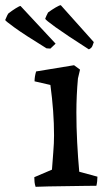

<svg xmlns="http://www.w3.org/2000/svg" viewBox="-108 -715 402 739"><path d="M29 4Q26 -5 25 -14Q24 -23 24 -33L92 -62Q94 -92 97 -128Q100 -164 100 -194Q100 -240 96.5 -288Q93 -336 86 -388L25 -402Q25 -420 31 -440L177 -464L200 -447L192 -413Q189 -380 187.5 -347.5Q186 -315 186 -282Q186 -226 189 -167.5Q192 -109 197 -54L267 -35Q267 -27 266 -17.5Q265 -8 263 0Q247 0 215.5 0.5Q184 1 148 1.5Q112 2 79.5 2.5Q47 3 29 4ZM234 -525Q145 -582 105.5 -610.5Q66 -639 66 -643Q68 -649 71 -655Q74 -661 77 -667Q92 -678 106.5 -686.5Q121 -695 126 -695L253 -553L248 -539Q245 -530 234 -525ZM86 -528 71 -529Q-15 -582 -51.5 -608.5Q-88 -635 -88 -638Q-85 -644 -82.5 -650.5Q-80 -657 -76 -663Q-62 -674 -47.5 -683Q-33 -692 -29 -692L106 -547Z"/></svg>

Font: Labrada Medium
Style: Regular
Weight: 500
Designer: Mercedes Jáuregui
Foundry: Omnibus-Type Team
Version: Version 1.000; ttfautohint (v1.8.4.7-5d5b)